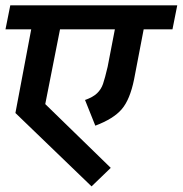

<svg xmlns="http://www.w3.org/2000/svg" viewBox="-50 -602 666 700"><path d="M473.8 -495 438.8 -312.5Q423.8 -238.8 393.8 -203.8Q363.8 -168.8 297.5 -143.8L260 -237.5Q288.8 -247.5 303.8 -261.9Q318.8 -276.2 325.6 -296.2Q332.5 -316.2 342.5 -358.8L368.8 -495H168.8L115 -222.5L353.8 10L283.8 77.5L6.2 -190L63.8 -495H-30L-12.5 -582.5H596.2L578.8 -495Z"/></svg>

Font: Cambay
Style: Bold Italic
Weight: 700
Italic angle: -11°
Designer: Pooja Saxena
Foundry: Pooja Saxena
Version: Version 1.006;PS 001.006;hotconv 1.0.70;makeotf.lib2.5.58329